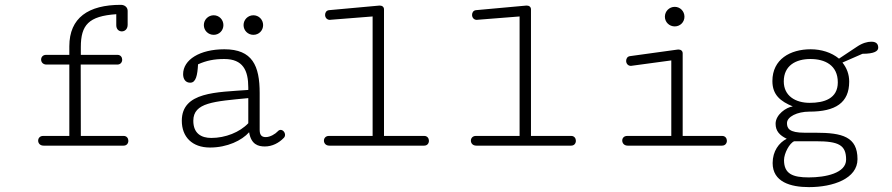

<svg xmlns="http://www.w3.org/2000/svg" viewBox="-20 -600 3673 791"><path d="M505.9 -498V-555.2C505.9 -570.8 492.7 -580.1 478 -580.1C344.2 -580.1 265.6 -526.9 265.6 -409.2V-374H169.9C156.2 -374 149.4 -364.3 149.4 -354.5C149.4 -344.2 156.7 -334 171.9 -334H265.6V-40H157.7C144 -40 137.2 -30.3 137.2 -20.5C137.2 -10.3 144.5 0 159.7 0H489.3C502.4 0 508.8 -9.8 508.8 -20C508.8 -29.8 502.4 -40 489.7 -40H313L312.5 -334H463.4C476.6 -334 483.4 -343.8 483.4 -354C483.4 -363.8 477.1 -374 463.9 -374H313V-406.2C313 -497.1 345.2 -533.7 459 -541.5V-496.1C459 -479 470.2 -470.7 481.9 -470.7C493.7 -470.7 505.9 -479.5 505.9 -498Z M860.4 -537.1C837.9 -537.1 819.8 -519 819.8 -496.6C819.8 -474.1 837.9 -456.5 860.4 -456.5C882.8 -456.5 900.4 -474.1 900.4 -496.6C900.4 -519 882.8 -537.1 860.4 -537.1ZM1023.9 -537.1C1001.5 -537.1 983.4 -519 983.4 -496.6C983.4 -474.1 1001.5 -456.5 1023.9 -456.5C1046.4 -456.5 1064 -474.1 1064 -496.6C1064 -519 1046.4 -537.1 1023.9 -537.1ZM1002.9 -195.8V-92.3C967.8 -55.2 908.7 -31.7 850.6 -31.7C809.1 -31.7 776.4 -50.3 776.4 -102.5C776.4 -177.7 861.8 -182.1 1002.9 -195.8ZM903.8 -356.9C981 -356.9 1002.9 -310.1 1002.9 -239.3V-229.5C872.6 -219.7 729 -222.2 729 -102.5C729 -36.1 771.5 7.8 845.2 7.8C916.5 7.8 976.6 -21.5 1006.3 -55.2C1014.6 -4.4 1043.9 3.4 1071.3 3.4C1101.1 3.4 1128.9 -10.7 1149.4 -32.2C1152.8 -35.6 1154.3 -40 1154.3 -44.4C1154.3 -54.7 1146 -64.9 1136.2 -64.9C1132.3 -64.9 1127.9 -63 1124.5 -59.1C1114.7 -48.3 1093.3 -35.2 1075.2 -35.2C1062.5 -35.2 1049.8 -39.1 1049.8 -64.5V-216.8C1049.8 -329.1 1020 -397 904.3 -397C803.2 -397 734.4 -354 734.4 -294.4C734.4 -274.9 743.7 -259.3 763.7 -259.3C787.1 -259.3 793.5 -289.6 795.9 -335C830.6 -350.6 862.8 -356.9 903.8 -356.9Z M1562 -561.5C1562 -571.3 1554.7 -577.1 1544.4 -577.1C1542 -577.1 1540.5 -576.7 1539.1 -576.7L1335 -558.1C1324.2 -556.6 1319.3 -547.9 1319.3 -538.6C1319.3 -528.3 1326.2 -518.1 1339.4 -518.1C1340.3 -518.1 1341.3 -518.6 1342.8 -518.6L1515.1 -532.2V-40H1335C1321.3 -40 1314.5 -30.3 1314.5 -20.5C1314.5 -10.3 1321.8 0 1336.9 0H1727.5C1740.7 0 1747.1 -9.8 1747.1 -20C1747.1 -29.8 1740.7 -40 1728 -40H1562Z M2167.5 -561.5C2167.5 -571.3 2160.2 -577.1 2149.9 -577.1C2147.5 -577.1 2146 -576.7 2144.5 -576.7L1940.4 -558.1C1929.7 -556.6 1924.8 -547.9 1924.8 -538.6C1924.8 -528.3 1931.6 -518.1 1944.8 -518.1C1945.8 -518.1 1946.8 -518.6 1948.2 -518.6L2120.6 -532.2V-40H1940.4C1926.8 -40 1919.9 -30.3 1919.9 -20.5C1919.9 -10.3 1927.2 0 1942.4 0H2333C2346.2 0 2352.5 -9.8 2352.5 -20C2352.5 -29.8 2346.2 -40 2333.5 -40H2167.5Z M2565.9 0H2954.6C2967.8 0 2974.6 -9.8 2974.6 -20C2974.6 -29.8 2968.3 -40 2955.1 -40H2792.5V-380.4C2792.5 -390.1 2785.2 -396 2774.9 -396C2772.5 -396 2771 -396 2769.5 -395.5L2575.2 -368.7C2564.5 -367.2 2559.6 -358.4 2559.6 -349.1C2559.6 -338.9 2566.4 -328.6 2579.6 -328.6C2580.6 -328.6 2581.5 -329.1 2583 -329.1L2745.6 -351.1V-40H2564C2550.3 -40 2543.5 -30.8 2543.5 -21C2543.5 -10.7 2550.8 0 2565.9 0ZM2759.8 -571.8C2737.3 -571.8 2719.2 -553.7 2719.2 -531.2C2719.2 -508.8 2737.3 -491.2 2759.8 -491.2C2782.2 -491.2 2799.8 -508.8 2799.8 -531.2C2799.8 -553.7 2782.2 -571.8 2759.8 -571.8Z M3431.6 -260.7C3431.6 -193.8 3375.5 -176.3 3315.9 -176.3C3256.8 -176.3 3209 -205.1 3209 -264.6C3209 -330.1 3258.8 -356.9 3318.8 -356.9C3378.4 -356.9 3431.6 -331.5 3431.6 -260.7ZM3252 -18.1H3341.8C3436 -18.1 3465.8 -2 3465.8 57.6C3465.8 113.3 3381.3 130.9 3312 130.9C3245.6 130.9 3210 116.2 3210 59.6C3210 31.7 3232.9 -10.7 3252 -18.1ZM3294.9 -53.2C3231 -53.2 3222.2 -71.3 3222.2 -92.8C3222.2 -119.1 3264.2 -140.1 3314.5 -140.1C3422.4 -140.1 3478.5 -176.8 3478.5 -263.7C3478.5 -294.4 3468.3 -320.3 3450.7 -342.3L3533.2 -378.4C3582 -378.4 3598.1 -389.6 3598.1 -403.3C3598.1 -415.5 3593.3 -428.2 3569.8 -428.2C3553.7 -428.2 3533.2 -422.9 3510.7 -407.7L3436.5 -358.4C3405.3 -384.3 3362.8 -397 3319.8 -397C3235.8 -397 3162.1 -356 3162.1 -266.1C3162.1 -209 3195.3 -182.6 3246.1 -161.6C3219.2 -158.2 3175.3 -127.9 3175.3 -90.3C3175.3 -60.1 3191.9 -42.5 3221.2 -28.3C3189 -12.2 3163.1 22.9 3163.1 71.8C3163.1 149.4 3236.3 170.9 3313 170.9C3412.6 170.9 3512.7 135.7 3512.7 55.7C3512.7 -36.6 3450.2 -53.2 3340.3 -53.2Z"/></svg>

Font: Cutive Mono
Style: Regular
Weight: 400
Monospace: yes
Designer: Vernon Adams
Foundry: Vernon Adams
Version: Version 1.002